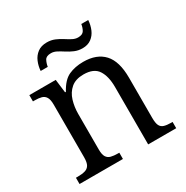

<svg xmlns="http://www.w3.org/2000/svg" viewBox="-167 -869 976 1008"><g transform="rotate(-30 321.0 -365.0)"><path d="M29 0V-38H40Q66 -38 84 -43Q102 -48 111 -63Q120 -78 120 -110V-429Q120 -459 111 -474Q102 -489 85.5 -493.5Q69 -498 45 -498H34V-536H194L204 -455H209Q239 -511 277.5 -528.5Q316 -546 366 -546Q447 -546 490 -499.5Q533 -453 533 -353V-111Q533 -78 540.5 -63Q548 -48 564.5 -43Q581 -38 607 -38H615V0H445V-348Q445 -413 420.5 -450.5Q396 -488 334 -488Q286 -488 258 -464Q230 -440 218.5 -402Q207 -364 207 -322V-106Q207 -76 216 -61.5Q225 -47 242 -42.5Q259 -38 285 -38H292V0ZM400 -609Q374 -609 352 -618.5Q330 -628 311.5 -640Q293 -652 276 -661Q259 -670 242 -670Q213 -670 204 -653Q195 -636 192 -616H149Q151 -645 162 -671Q173 -697 195 -713.5Q217 -730 251 -730Q277 -730 298.5 -721Q320 -712 338.5 -700Q357 -688 374 -679Q391 -670 408 -670Q435 -670 444.5 -686Q454 -702 457 -723H499Q497 -693 486 -667Q475 -641 453.5 -625Q432 -609 400 -609Z"/></g></svg>

Font: Noto Serif Hentaigana EL
Style: Regular
Weight: 400
Designer: Kazuhiro Yamada
Foundry: nipponia
Version: Version 1.000